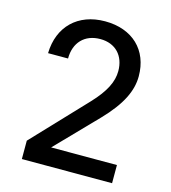

<svg xmlns="http://www.w3.org/2000/svg" viewBox="-110 -830 820 919"><g transform="rotate(15 300.0 -370.0)"><path d="M83 0H530V-90H204L398 -290C487 -382 521 -456 521 -527C521 -657 434 -740 298 -740C164 -740 76 -655 73 -522H172C172 -601 220 -652 298 -652C373 -652 420 -602 420 -526C420 -473 394 -420 331 -353L83 -91Z"/></g></svg>

Font: JetBrains Mono Medium
Style: Regular
Weight: 436
Monospace: yes
Designer: Philipp Nurullin, Konstantin Bulenkov
Foundry: JetBrains
Version: Version 2.305